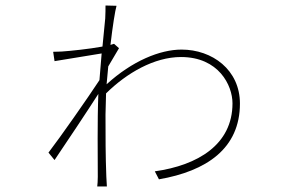

<svg xmlns="http://www.w3.org/2000/svg" viewBox="-20 -652 1040 697"><path d="M362 -585 352 -483C303 -474 235 -467 205 -465C199 -465 187 -464 173 -464L178 -430L349 -458L341 -361C299 -297 199 -154 156 -98L178 -71C226 -142 294 -244 337 -311C333 -210 335 -81 335 -10C335 2 334 19 333 25H368C367 13 367 2 366 -11C363 -88 363 -156 363 -236L365 -313C440 -387 540 -445 637 -445C774 -445 824 -342 824 -277C824 -127 698 -52 542 -30L557 -1C730 -31 851 -113 851 -276C851 -399 750 -472 639 -472C561 -472 460 -431 367 -346L373 -411L412 -477L394 -493L381 -489C389 -558 398 -614 403 -631L363 -632C363 -625 363 -598 362 -585Z"/></svg>

Font: Noto Sans CJK SC Thin
Style: Regular
Weight: 100
Designer: Ryoko NISHIZUKA 西塚涼子 (kana, bopomofo & ideographs); Paul D. Hunt (Latin, Greek & Cyrillic); Sandoll Communications 산돌커뮤니
Foundry: Adobe
Version: Version 2.004;hotconv 1.0.118;makeotfexe 2.5.65603